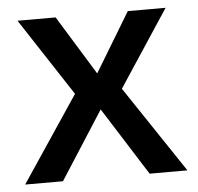

<svg xmlns="http://www.w3.org/2000/svg" viewBox="-43 -562 627 607"><g transform="rotate(-5 270.5 -259.0)"><path d="M13 0 195 -272 34 -518H155L270 -331H271L384 -518H504L344 -275L528 0H408L272 -215H271L133 0Z"/></g></svg>

Font: TikTok Sans 24pt Medium
Style: Regular
Weight: 500
Version: Version 4.000